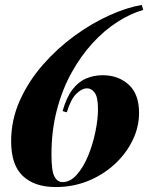

<svg xmlns="http://www.w3.org/2000/svg" viewBox="-20 -742 620 776"><path d="M553 -722 559 -702Q507 -687 454 -653Q401 -619 353.5 -567Q306 -515 268.5 -447Q231 -379 209.5 -296Q188 -213 188 -118Q188 -51 200 -28.5Q212 -6 233 -6Q264 -6 290.5 -36Q317 -66 336 -112Q355 -158 365.5 -209Q376 -260 376 -301Q376 -349 363 -367Q350 -385 332 -385Q311 -385 288.5 -363Q266 -341 250 -288L233 -293Q248 -347 272 -379Q296 -411 327.5 -424.5Q359 -438 395 -438Q458 -438 500 -400Q542 -362 542 -286Q542 -228 515.5 -174Q489 -120 442.5 -77.5Q396 -35 335.5 -10.5Q275 14 205 14Q120 14 72.5 -30.5Q25 -75 25 -171Q25 -258 60.5 -336.5Q96 -415 154 -481Q212 -547 281.5 -597.5Q351 -648 422 -680Q493 -712 553 -722Z"/></svg>

Font: Playfair Display ExtraBold
Style: Italic
Weight: 800
Italic angle: -14°
Designer: Claus Eggers Sørensen
Foundry: Claus Eggers Sørensen
Version: Version 1.203